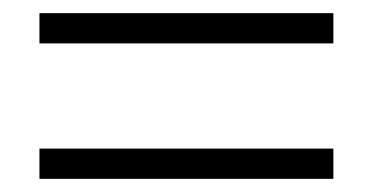

<svg xmlns="http://www.w3.org/2000/svg" viewBox="-20 -438 567 292"><path d="M40 -166V-212H487V-166ZM40 -372V-418H487V-372Z"/></svg>

Font: Geist ExtLt
Style: Regular
Weight: 400
Designer: Basement.studio, Andrés Briganti, Mateo Zaragoza
Foundry: Basement.studio, Vercel, Andrés Briganti, Guido Ferreyra, Mateo Zaragoza
Version: Version 1.401